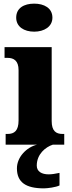

<svg xmlns="http://www.w3.org/2000/svg" viewBox="-20 -795 393 1055"><path d="M168 -621C222 -621 268 -648 268 -698C268 -751 222 -775 168 -775C112 -775 69 -751 69 -698C69 -648 112 -621 168 -621ZM11 0H183C126 14 73 68 73 130C73 206 121 240 221 240C241 240 287 234 307 224V155C284 160 264 163 247 163C210 163 182 148 182 115C182 52 230 13 270 0H333V-59H323C288 -59 264 -75 264 -130V-536H5V-477H22C56 -477 82 -461 82 -410V-133C82 -76 58 -59 22 -59H11Z"/></svg>

Font: Noto Serif Tamil SemiCondensed Black
Style: Regular
Weight: 900
Width: 4
Designer: Indian Type Foundry, Tom Grace, and the Monotype Design Team
Foundry: Monotype Imaging Inc.
Version: Version 2.004